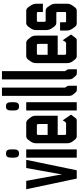

<svg xmlns="http://www.w3.org/2000/svg" viewBox="540 -1320 781 1900"><g transform="rotate(-90 930.0 -369.5)"><path d="M159.2 -173.8 217.8 -500H298.8L195.3 0H113.3L7.8 -500H90.8L150.4 -173.8Q153.3 -158.2 153.3 -150.4H156.2Q156.2 -157.2 159.2 -173.8Z M402.3 0H320.3V-500H402.3ZM365.2 -700.2Q402.3 -700.2 402.3 -650.4V-621.1Q402.3 -571.3 365.2 -571.3H357.4Q320.3 -571.3 320.3 -621.1V-650.4Q320.3 -700.2 357.4 -700.2Z M689.5 -138.7 746.1 -56.6 718.8 -20.5Q706.1 -3.9 705.1 -3.9Q697.3 0 689.5 0H530.3Q511.7 0 495.1 -22.5L480.5 -42Q462.9 -65.4 462.9 -95.7V-404.3Q462.9 -432.6 480.5 -457L495.1 -477.5Q510.7 -500 533.2 -500H664.1Q684.6 -500 702.1 -477.5L717.8 -458Q735.4 -435.5 735.4 -403.3V-188.5H544.9V-125Q544.9 -105.5 553.7 -105.5H661.1Q667 -105.5 675.8 -116.2Q678.7 -120.1 689.5 -138.7ZM653.3 -288.1V-375Q653.3 -394.5 644.5 -394.5H553.7Q544.9 -394.5 544.9 -375V-288.1Z M869.1 0H787.1V-500H869.1ZM832 -700.2Q869.1 -700.2 869.1 -650.4V-621.1Q869.1 -571.3 832 -571.3H824.2Q787.1 -571.3 787.1 -621.1V-650.4Q787.1 -700.2 824.2 -700.2Z M931.6 -74.2V-740.2H1013.7V-117.2V-115.2Q1013.7 -114.3 1025.4 -98.6Q1032.2 -88.9 1032.2 -76.2V1H997.1Q981.4 1 975.6 -2.9Q969.7 -6.8 964.8 -12.7L947.3 -33.2Q938.5 -43 934.6 -54.7Q931.6 -65.4 931.6 -74.2Z M1094.7 -74.2V-740.2H1176.8V-117.2V-115.2Q1176.8 -114.3 1188.5 -98.6Q1195.3 -88.9 1195.3 -76.2V1H1160.2Q1144.5 1 1138.7 -2.9Q1132.8 -6.8 1127.9 -12.7L1110.4 -33.2Q1101.6 -43 1097.7 -54.7Q1094.7 -65.4 1094.7 -74.2Z M1482.4 -138.7 1539.1 -56.6 1511.7 -20.5Q1499 -3.9 1498 -3.9Q1490.2 0 1482.4 0H1323.2Q1304.7 0 1288.1 -22.5L1273.4 -42Q1255.9 -65.4 1255.9 -95.7V-404.3Q1255.9 -432.6 1273.4 -457L1288.1 -477.5Q1303.7 -500 1326.2 -500H1457Q1477.5 -500 1495.1 -477.5L1510.7 -458Q1528.3 -435.5 1528.3 -403.3V-188.5H1337.9V-125Q1337.9 -105.5 1346.7 -105.5H1454.1Q1460 -105.5 1468.8 -116.2Q1471.7 -120.1 1482.4 -138.7ZM1446.3 -288.1V-375Q1446.3 -394.5 1437.5 -394.5H1346.7Q1337.9 -394.5 1337.9 -375V-288.1Z M1774.4 -307.6Q1796.9 -307.6 1812.5 -285.2L1827.1 -263.7Q1843.8 -239.3 1843.8 -210V-96.7Q1843.8 -67.4 1826.2 -43L1811.5 -22.5Q1795.9 0 1776.4 0H1647.5Q1627 0 1611.3 -22.5L1596.7 -43Q1578.1 -69.3 1578.1 -100.6V-165H1660.2Q1660.2 -165 1660.2 -115.2Q1660.2 -105.5 1668.9 -105.5Q1668.9 -105.5 1752 -105.5Q1761.7 -105.5 1761.7 -115.2V-191.4Q1761.7 -202.1 1753.9 -202.1H1655.3Q1631.8 -202.1 1616.2 -224.6L1601.6 -245.1Q1583 -271.5 1583 -302.7V-404.3Q1583 -431.6 1601.6 -458L1616.2 -478.5Q1631.8 -500 1652.3 -500H1774.4Q1794.9 -500 1810.5 -477.5L1825.2 -456.1Q1843.8 -428.7 1843.8 -399.4V-335H1761.7V-381.8Q1761.7 -394.5 1752.9 -394.5H1674.8Q1665 -394.5 1665 -382.8V-320.3Q1665 -307.6 1674.8 -307.6Z"/></g></svg>

Font: Vancouver Drive
Style: Bold
Weight: 700
Designer: Valery Zaveryaev
Foundry: Cyreal (www.cyreal.org)
Version: Version 1.01